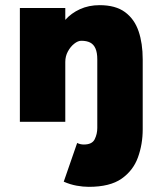

<svg xmlns="http://www.w3.org/2000/svg" viewBox="-20 -472 633 744"><path d="M279 82Q291 88 305 88Q337 88 347 67.5Q357 47 357 24V-178H533V29Q533 87 514.5 138Q496 189 451 220.5Q406 252 324 252Q302 252 277 247.5Q252 243 227 232ZM57 0V-441H233V-395Q256 -421 290 -436.5Q324 -452 366 -452Q428 -452 464.5 -425Q501 -398 517 -351Q533 -304 533 -242V0H357V-242Q357 -268 350 -284Q343 -300 329.5 -307Q316 -314 295 -314Q282 -314 267.5 -302.5Q253 -291 243 -272.5Q233 -254 233 -232V0Z"/></svg>

Font: Teachers ExtraBold
Style: Regular
Weight: 800
Designer: Alfredo Marco Pradil, Chank Diesel
Version: Version 1.001